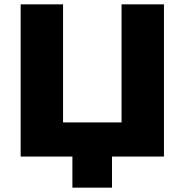

<svg xmlns="http://www.w3.org/2000/svg" viewBox="-20 -720 849 883"><path d="M734 0H495V143H313V0H75V-700H270V-157H539V-700H734Z"/></svg>

Font: Montserrat Alternates ExtraBold
Style: Regular
Weight: 800
Designer: Julieta Ulanovsky
Foundry: Julieta Ulanovsky
Version: Version 7.200